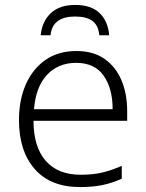

<svg xmlns="http://www.w3.org/2000/svg" viewBox="-20 -749 592 779"><path d="M290 -542Q358 -542 403.5 -510.5Q449 -479 472.5 -424Q496 -369 496 -298V-259H116Q116 -153 165.5 -96.5Q215 -40 307 -40Q356 -40 393 -48.5Q430 -57 474 -76V-24Q434 -6 395 2Q356 10 305 10Q185 10 121 -63Q57 -136 57 -262Q57 -343 84.5 -406Q112 -469 164 -505.5Q216 -542 290 -542ZM289 -494Q216 -494 170.5 -445Q125 -396 118 -306H437Q437 -390 400.5 -442Q364 -494 289 -494ZM285 -729Q349 -729 383.5 -696.5Q418 -664 423 -606H383Q379 -647 354.5 -664.5Q330 -682 284 -682Q240 -682 214.5 -663.5Q189 -645 185 -606H145Q151 -663 186.5 -696Q222 -729 285 -729Z"/></svg>

Font: Noto Sans Light
Style: Regular
Weight: 300
Designer: Monotype Design Team
Foundry: Monotype Imaging Inc.
Version: Version 2.007